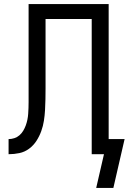

<svg xmlns="http://www.w3.org/2000/svg" viewBox="-20 -755 640 940"><path d="M535 165H451L489 0H429V-662H203V-335Q203 -334 203 -333Q203 -332 203 -332V-329Q203 -328 203 -328Q203 -328 203 -327V-324Q203 -324 203 -323.5Q203 -323 203 -323Q203 -296 202.5 -269.5Q202 -243 200.5 -216.5Q199 -190 195 -164Q191 -138 182 -113Q173 -88 158.5 -65.5Q144 -43 122.5 -27Q101 -11 75 -5.5Q49 0 22 0V-74Q36 -74 50 -78.5Q64 -83 75 -92.5Q86 -102 93.5 -114.5Q101 -127 106 -140.5Q111 -154 114 -168.5Q117 -183 118 -197.5Q119 -212 119.5 -226.5Q120 -241 120 -255Q120 -275 120 -295Q120 -315 120 -335V-735H512V-74H590Z"/></svg>

Font: Iosevka Custom Extended
Style: Regular
Weight: 400
Width: 7
Monospace: yes
Designer: Belleve Invis
Foundry: Belleve Invis
Version: Version 11.2.4; ttfautohint (v1.8.4)